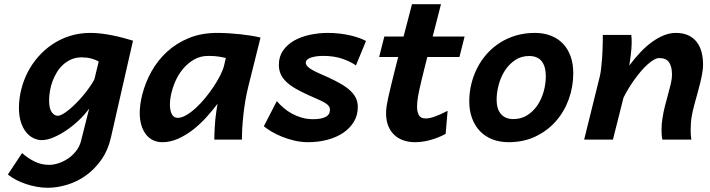

<svg xmlns="http://www.w3.org/2000/svg" viewBox="-20 -658 3345 905"><path d="M445.3 -368.2Q430.2 -377 409.4 -382.3Q388.7 -387.7 364.7 -387.7Q338.4 -387.7 316.4 -378.2Q294.4 -368.7 277.3 -353Q260.7 -337.9 248.5 -318.1Q236.3 -298.3 228 -276.1Q219.7 -253.9 215.6 -230.2Q211.4 -206.5 211.4 -184.1Q211.4 -147.9 223.4 -130.1Q235.4 -112.3 252.4 -112.3Q261.2 -112.3 274.7 -119.6Q288.1 -127 303.7 -139.6Q319.3 -152.3 336.4 -169.2Q353.5 -186 369.6 -205.1Q385.7 -224.1 400.1 -244.4Q414.6 -264.6 424.8 -283.7ZM503.4 -12.2Q489.3 50.3 457.3 95.5Q425.3 140.6 383.8 169.9Q342.3 199.2 295.4 213.1Q248.5 227.1 204.6 227.1Q179.2 227.1 153.6 222.4Q127.9 217.8 103.5 209.7Q79.1 201.7 56.9 190.2Q34.7 178.7 17.1 164.6L84 63.5Q112.3 88.4 143.8 103.8Q175.3 119.1 211.9 119.1Q231.4 119.1 254.6 111.8Q277.8 104.5 299.6 90.1Q321.3 75.7 338.4 54.2Q355.5 32.7 362.3 4.9L400.4 -146.5Q379.4 -117.2 350.8 -90.3Q322.3 -63.5 291.7 -43Q261.2 -22.5 231.2 -10Q201.2 2.4 176.8 2.4Q155.8 2.4 136.2 -7.6Q116.7 -17.6 101.8 -36.6Q86.9 -55.7 78.1 -84Q69.3 -112.3 69.3 -148.9Q69.3 -192.9 80.1 -236.1Q90.8 -279.3 110.8 -318.1Q130.9 -356.9 159.9 -390.1Q189 -423.3 225.6 -448.2Q263.7 -474.1 309.1 -488.5Q354.5 -502.9 406.2 -502.9Q430.2 -502.9 457 -499.8Q483.9 -496.6 510.5 -491.2Q537.1 -485.8 562 -479.2Q586.9 -472.7 606.9 -466.3Z M1044.4 -384.8Q1034.7 -387.2 1013.7 -390.9Q992.7 -394.5 961.4 -394.5Q924.8 -394.5 895 -377.4Q865.2 -360.4 842.8 -333.5Q820.3 -306.6 805.9 -273.2Q791.5 -239.7 785.2 -207Q780.8 -185.1 780.8 -165.5Q780.8 -137.7 789.8 -120.1Q798.8 -102.5 817.9 -102.5Q835.9 -102.5 857.9 -115.2Q879.9 -127.9 902.6 -148.7Q925.3 -169.4 947 -195.8Q968.8 -222.2 987.1 -249.8Q1005.4 -277.3 1018.6 -303.7Q1031.7 -330.1 1036.6 -350.6ZM990.2 0Q990.2 -10.7 990.7 -26.1Q991.2 -41.5 992.2 -58.8Q993.2 -76.2 994.9 -94.7Q996.6 -113.3 999.5 -131.3L1005.4 -168.9Q981.9 -137.7 952.9 -105.5Q923.8 -73.2 890.4 -47.1Q856.9 -21 820.1 -4.4Q783.2 12.2 745.1 12.2Q721.2 12.2 701.7 2.9Q682.1 -6.3 668.2 -24.2Q654.3 -42 646.5 -67.6Q638.7 -93.3 638.7 -126Q638.7 -144.5 641.4 -165.3Q644 -186 649.9 -209.5Q664.1 -267.1 693.4 -320.1Q722.7 -373 767.1 -413.8Q811.5 -454.6 870.6 -478.8Q929.7 -502.9 1003.9 -502.9Q1030.3 -502.9 1058.1 -501.2Q1085.9 -499.5 1112.8 -496.6Q1139.6 -493.7 1164.1 -489.7Q1188.5 -485.8 1208 -481L1151.9 -256.3Q1142.1 -217.8 1136 -180.7Q1129.9 -143.6 1126.5 -110.1Q1123 -76.7 1121.6 -48.6Q1120.1 -20.5 1120.1 0Z M1657.7 -349.6Q1633.3 -367.2 1594.2 -380.9Q1555.2 -394.5 1503.9 -394.5Q1485.8 -394.5 1470.7 -392.3Q1455.6 -390.1 1444.6 -386.2Q1433.6 -382.3 1427.5 -376.5Q1421.4 -370.6 1421.4 -362.8Q1421.4 -352.5 1430.2 -344Q1439 -335.4 1453.6 -327.4Q1468.3 -319.3 1487.5 -310.8Q1506.8 -302.2 1527.8 -293Q1562.5 -276.9 1588.4 -261.7Q1614.3 -246.6 1631.6 -230.2Q1648.9 -213.9 1657.7 -195.3Q1666.5 -176.8 1666.5 -153.8Q1666.5 -115.2 1648.2 -84.5Q1629.9 -53.7 1598.1 -32.2Q1566.4 -10.7 1523.7 0.7Q1481 12.2 1431.6 12.2Q1398.9 12.2 1367.2 4.6Q1335.4 -2.9 1307.9 -14.2Q1280.3 -25.4 1258.5 -38.6Q1236.8 -51.8 1223.6 -63L1284.7 -181.2Q1299.3 -164.6 1317.1 -149.2Q1335 -133.8 1356.4 -122.1Q1377.9 -110.4 1402.8 -103.3Q1427.7 -96.2 1456.5 -96.2Q1493.2 -96.2 1514.2 -106.7Q1535.2 -117.2 1535.2 -140.6Q1535.2 -150.9 1529.3 -158.7Q1523.4 -166.5 1511 -173.8Q1498.5 -181.2 1479.2 -189.5Q1460 -197.8 1433.1 -210Q1397.5 -226.1 1371.3 -241.5Q1345.2 -256.8 1328.1 -273.7Q1311 -290.5 1302.7 -309.8Q1294.4 -329.1 1294.4 -352.5Q1294.4 -391.6 1314.5 -420.2Q1334.5 -448.7 1367.2 -467Q1399.9 -485.4 1441.4 -494.1Q1482.9 -502.9 1525.9 -502.9Q1555.7 -502.9 1582.8 -499.5Q1609.9 -496.1 1632.8 -490.7Q1655.8 -485.4 1674.1 -478.5Q1692.4 -471.7 1705.1 -464.8Z M1994.1 -389.2Q1986.3 -358.4 1979.2 -330.1Q1972.2 -301.8 1966.3 -277.3Q1960.4 -252.9 1956.3 -233.6Q1952.1 -214.4 1950.2 -202.6Q1945.8 -176.8 1945.8 -155.3Q1945.8 -130.4 1954.6 -115Q1963.4 -99.6 1986.3 -99.6Q2004.9 -99.6 2030.5 -108.9Q2056.2 -118.2 2089.8 -135.7L2080.6 -26.9Q2060.5 -16.1 2040.5 -8.5Q2020.5 -1 2002 3.7Q1983.4 8.3 1966.8 10.3Q1950.2 12.2 1937 12.2Q1906.2 12.2 1881.1 3.4Q1856 -5.4 1837.9 -22.7Q1819.8 -40 1809.8 -65.2Q1799.8 -90.3 1799.8 -123.5Q1799.8 -141.1 1802.7 -160.2Q1804.7 -173.8 1809.8 -197.3Q1814.9 -220.7 1822.3 -251Q1829.6 -281.2 1838.4 -316.7Q1847.2 -352.1 1856.9 -389.2H1767.1L1791.5 -485.8H1882.3Q1893.6 -529.3 1903.8 -568.4Q1914.1 -607.4 1921.9 -638.2H2058.6L2019.5 -485.8H2169.9L2145.5 -389.2Z M2474.1 -394Q2436.5 -394 2407.7 -374.5Q2378.9 -355 2359.6 -325Q2340.3 -294.9 2330.6 -258.3Q2320.8 -221.7 2320.8 -188Q2320.8 -143.6 2341.6 -120.1Q2362.3 -96.7 2399.9 -96.7Q2436 -96.7 2464.6 -114.5Q2493.2 -132.3 2512.7 -161.1Q2532.2 -189.9 2542.5 -226.1Q2552.7 -262.2 2552.7 -298.8Q2552.7 -344.7 2533.2 -369.4Q2513.7 -394 2474.1 -394ZM2191.9 -180.7Q2191.9 -223.1 2201.9 -263.4Q2211.9 -303.7 2230.5 -339.6Q2249 -375.5 2276.1 -405.5Q2303.2 -435.5 2337.6 -457.3Q2372.1 -479 2413.1 -491Q2454.1 -502.9 2501 -502.9Q2543 -502.9 2576.7 -489.7Q2610.4 -476.6 2633.8 -451.9Q2657.2 -427.2 2669.7 -392.1Q2682.1 -356.9 2682.1 -313Q2682.1 -249.5 2661.1 -190.9Q2640.1 -132.3 2600.6 -87.2Q2561 -42 2504.6 -14.9Q2448.2 12.2 2377.4 12.2Q2335 12.2 2300.8 -1.2Q2266.6 -14.6 2242.4 -39.8Q2218.3 -64.9 2205.1 -100.6Q2191.9 -136.2 2191.9 -180.7Z M3102.1 0Q3099.6 -11.2 3098.9 -22.9Q3098.1 -34.7 3098.1 -46.4Q3098.1 -72.8 3102.5 -100.1Q3106.9 -129.9 3114.5 -159.2Q3122.1 -188.5 3129.4 -214.8Q3136.7 -241.2 3142.1 -264.2Q3147.5 -287.1 3147.5 -305.2Q3147.5 -344.7 3133.5 -364.5Q3119.6 -384.3 3087.4 -384.3Q3075.7 -384.3 3061.5 -376Q3047.4 -367.7 3031.7 -353.8Q3016.1 -339.8 3000.2 -321Q2984.4 -302.2 2969.5 -281.5Q2954.6 -260.7 2941.7 -239.3Q2928.7 -217.8 2918.9 -197.8L2869.1 0H2733.4L2807.1 -297.4Q2810.5 -311 2813.2 -332.8Q2815.9 -354.5 2817.6 -378.7Q2819.3 -402.8 2820.3 -426.8Q2821.3 -450.7 2821.3 -469.7V-493.2H2955.6Q2956.5 -484.9 2957 -475.6Q2957.5 -466.3 2957.5 -455.6Q2957.5 -444.8 2956.3 -430.7Q2955.1 -416.5 2953.4 -401.9Q2951.7 -387.2 2949.7 -373.3Q2947.8 -359.4 2946.3 -349.1Q2971.7 -383.3 2998.8 -411.9Q3025.9 -440.4 3053.7 -460.4Q3081.5 -480.5 3109.6 -491.7Q3137.7 -502.9 3165.5 -502.9Q3200.7 -502.9 3225.3 -491Q3250 -479 3265.1 -458.7Q3280.3 -438.5 3287.1 -411.4Q3293.9 -384.3 3293.9 -354Q3293.9 -329.6 3287.4 -298.1Q3280.8 -266.6 3271.7 -233.4Q3262.7 -200.2 3253.9 -168.5Q3245.1 -136.7 3240.7 -111.3Q3237.8 -94.2 3236.6 -77.6Q3235.4 -61 3235.4 -43.9Q3235.4 -32.7 3236.1 -21.7Q3236.8 -10.7 3238.8 0Z"/></svg>

Font: Andika New Basic
Style: Bold Italic
Weight: 700
Italic angle: -14°
Designer: Victor Gaultney, Annie Olsen, Pablo Ugerman
Foundry: SIL International
Version: Version 5.500